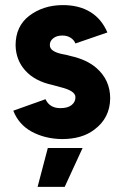

<svg xmlns="http://www.w3.org/2000/svg" viewBox="-20 -532 482 751"><path d="M127 199H233L303 47H167ZM400 -405Q378 -457 335 -484Q289 -513 222 -512Q148 -511 94 -470Q41 -429 41 -355Q42 -297 79 -256Q98 -235 124.5 -221Q151 -207 184 -200Q192 -198 200.5 -195.5Q209 -193 217 -191Q274 -177 275 -153Q276 -134 260 -121Q245 -109 216 -109Q174 -109 158 -144L32 -99Q53 -45 104 -17Q156 11 222 12Q301 12 349 -25Q410 -70 411 -147Q411 -220 356 -267Q319 -299 256 -313Q250 -315 241 -317Q232 -319 221 -321Q176 -331 175 -354Q174 -371 188 -382Q201 -393 224 -393Q242 -393 255 -385Q269 -377 275 -362Z"/></svg>

Font: Unageo
Style: Bold
Weight: 700
Designer: Richard Sepsi
Foundry: Richard Sepsi
Version: Version 2.000